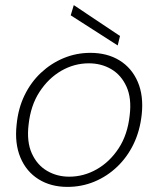

<svg xmlns="http://www.w3.org/2000/svg" viewBox="-20 -720 620 752"><path d="M244 12Q179 12 131 -18Q83 -48 60 -103Q37 -158 45 -231Q51 -295 76 -346.5Q101 -398 140.5 -435Q180 -472 229.5 -492.5Q279 -513 334 -513Q400 -513 448 -483.5Q496 -454 519.5 -399.5Q543 -345 535 -271Q528 -207 503 -155.5Q478 -104 438.5 -66.5Q399 -29 349.5 -8.5Q300 12 244 12ZM251 -28Q308 -28 359 -57Q410 -86 445 -139.5Q480 -193 488 -269Q496 -335 475.5 -380.5Q455 -426 416 -449Q377 -472 328 -472Q271 -472 220.5 -443Q170 -414 135 -360.5Q100 -307 92 -232Q84 -165 104.5 -119.5Q125 -74 164 -51Q203 -28 251 -28ZM441 -542 257 -660 269 -700 450 -579Z"/></svg>

Font: DM Sans 18pt ExtraLight
Style: Italic
Weight: 250
Italic angle: -10°
Designer: Colophon Foundry, Jonny Pinhorn
Foundry: Colophon Foundry
Version: Version 4.004;gftools[0.9.30]